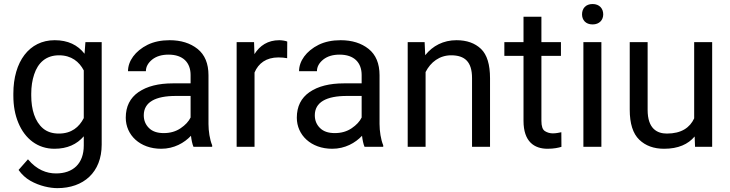

<svg xmlns="http://www.w3.org/2000/svg" viewBox="-20 -741 3683 969"><path d="M47.4 -258.3C47.4 -207 55.7 -161.1 72.8 -120.6C106.4 -40 170.4 9.8 254.9 9.8C319.3 9.8 368.2 -12.7 402.8 -53.2V-6.8C402.8 85.4 348.1 134.3 262.7 134.3C215.3 134.3 165.5 116.2 121.1 63L73.7 116.7C89.8 139.6 109.4 157.7 133.3 171.4C180.2 198.2 232.9 208.5 269.5 208.5C401.4 208.5 493.2 128.9 493.2 -11.2V-528.3H411.1L406.7 -469.7C372.1 -514.2 322.8 -538.1 255.9 -538.1C127.4 -538.1 47.4 -429.7 47.4 -268.6ZM137.7 -268.6C137.7 -303.7 142.6 -335.9 152.3 -365.2C171.4 -423.8 211.9 -461.9 277.8 -461.9C340.8 -461.9 379.9 -429.2 402.8 -385.7V-145C379.4 -99.6 341.3 -66.9 276.9 -66.9C244.1 -66.9 217.8 -75.7 197.3 -92.8C156.2 -127.4 137.7 -188.5 137.7 -258.3Z M1050.8 0V-7.8C1038.6 -36.6 1032.2 -80.1 1032.2 -115.2V-361.3C1032.2 -420.4 1013.7 -464.8 977.1 -494.1C940.4 -523.4 893.1 -538.1 835.9 -538.1C793.5 -538.1 756.3 -530.3 725.1 -515.1C662.1 -483.9 626 -432.6 626 -381.8H716.3C716.3 -403.8 727.1 -423.3 748 -440.4C769 -457 796.4 -465.3 830.6 -465.3C904.3 -465.3 941.9 -424.8 941.9 -362.3V-320.3H852.5C779.8 -320.3 722.2 -305.7 679.2 -276.4C636.2 -246.6 614.7 -203.6 614.7 -147C614.7 -59.6 686 9.8 793.5 9.8C858.4 9.8 910.2 -20 943.8 -55.7C946.3 -34.2 950.7 -13.2 956.5 0ZM806.6 -69.3C772.9 -69.3 748 -78.1 731 -95.7C713.9 -112.8 705.6 -134.3 705.6 -159.2C705.6 -225.1 763.7 -256.8 867.2 -256.8H941.9V-147.9C932.1 -127.9 915.5 -109.9 891.6 -93.8C867.7 -77.6 839.4 -69.3 806.6 -69.3Z M1429.7 -531.2C1423.3 -534.7 1402.8 -538.1 1389.6 -538.1C1331.5 -538.1 1291 -510.7 1264.2 -467.8L1262.2 -528.3H1174.3V0H1264.6V-375C1284.2 -421.4 1323.2 -451.2 1385.3 -451.2C1401.4 -451.2 1416 -449.7 1429.2 -447.3Z M1914.1 0V-7.8C1901.9 -36.6 1895.5 -80.1 1895.5 -115.2V-361.3C1895.5 -420.4 1877 -464.8 1840.3 -494.1C1803.7 -523.4 1756.3 -538.1 1699.2 -538.1C1656.7 -538.1 1619.6 -530.3 1588.4 -515.1C1525.4 -483.9 1489.3 -432.6 1489.3 -381.8H1579.6C1579.6 -403.8 1590.3 -423.3 1611.3 -440.4C1632.3 -457 1659.7 -465.3 1693.8 -465.3C1767.6 -465.3 1805.2 -424.8 1805.2 -362.3V-320.3H1715.8C1643.1 -320.3 1585.4 -305.7 1542.5 -276.4C1499.5 -246.6 1478 -203.6 1478 -147C1478 -59.6 1549.3 9.8 1656.7 9.8C1721.7 9.8 1773.4 -20 1807.1 -55.7C1809.6 -34.2 1814 -13.2 1819.8 0ZM1669.9 -69.3C1636.2 -69.3 1611.3 -78.1 1594.2 -95.7C1577.1 -112.8 1568.8 -134.3 1568.8 -159.2C1568.8 -225.1 1627 -256.8 1730.5 -256.8H1805.2V-147.9C1795.4 -127.9 1778.8 -109.9 1754.9 -93.8C1731 -77.6 1702.6 -69.3 1669.9 -69.3Z M2256.8 -461.9C2325.2 -461.9 2362.3 -429.7 2362.3 -347.2V0H2453.1V-346.2C2453.1 -415.5 2438 -464.8 2407.7 -494.1C2377 -523.4 2335.9 -538.1 2283.7 -538.1C2217.8 -538.1 2163.6 -509.8 2126 -462.4L2123 -528.3H2037.6V0H2127.9V-377.4C2153.3 -427.7 2198.7 -461.9 2256.8 -461.9Z M2712.4 -528.3V-656.7H2622.1V-528.3H2525.4V-459H2622.1V-131.3C2622.1 -25.4 2676.8 9.8 2743.7 9.8C2776.4 9.8 2799.3 4.4 2813.5 0L2813 -73.7C2804.7 -71.8 2785.6 -67.9 2770.5 -67.9C2755.4 -67.9 2742.2 -71.8 2730.5 -79.1C2718.3 -86.4 2712.4 -104 2712.4 -130.9V-459H2811V-528.3Z M2917.5 -668.5C2917.5 -640.6 2935.5 -617.7 2970.7 -617.7C3005.4 -617.7 3024.4 -640.6 3024.4 -668.5C3024.4 -697.8 3005.4 -720.7 2970.7 -720.7C2935.5 -720.7 2917.5 -697.8 2917.5 -668.5ZM2924.3 -528.3V0H3015.1V-528.3Z M3574.2 0V-528.3H3483.4V-143.6C3461.9 -97.2 3419.4 -66.9 3345.7 -66.9C3296.4 -66.9 3248.5 -91.3 3248.5 -186.5V-528.3H3158.2V-187.5C3158.2 -117.2 3174.3 -66.9 3206.1 -36.1C3237.8 -5.4 3279.8 9.8 3331.5 9.8C3403.3 9.8 3453.1 -13.2 3485.8 -52.2L3487.8 0Z"/></svg>

Font: Vazirmatn
Style: Regular
Weight: 400
Designer: Saber Rastikerdar
Foundry: Saber Rastikerdar
Version: Version 33.003